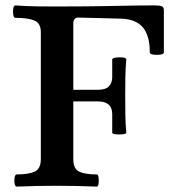

<svg xmlns="http://www.w3.org/2000/svg" viewBox="-20 -687 643 710"><path d="M42 3Q36 3 34 -8Q32 -19 34 -30.5Q36 -42 42 -42Q86 -42 108.5 -52.5Q131 -63 131 -99V-568Q131 -601 107.5 -611Q84 -621 37 -621Q31 -621 29 -632.5Q27 -644 29 -655.5Q31 -667 37 -667Q76 -664 114 -663.5Q152 -663 191 -663Q250 -663 292.5 -663.5Q335 -664 371.5 -664.5Q408 -665 450 -666Q492 -667 552 -667Q572 -667 579 -663.5Q586 -660 586 -649V-493Q586 -487 573 -485Q560 -483 547 -485Q534 -487 534 -493Q534 -555 508.5 -585.5Q483 -616 429 -618L271 -622Q251 -623 251 -599V-355H342Q371 -355 383 -368Q395 -381 395 -402V-467Q395 -472 408 -474Q421 -476 434 -474.5Q447 -473 447 -467Q444 -433 443.5 -399.5Q443 -366 443 -333Q443 -298 443.5 -264Q444 -230 447 -196Q447 -192 434 -190.5Q421 -189 408 -190.5Q395 -192 395 -196V-265Q395 -312 342 -312H251V-99Q251 -63 272.5 -52.5Q294 -42 338 -42Q343 -42 344.5 -30.5Q346 -19 344.5 -8Q343 3 338 3Q264 0 190 0Q115 0 42 3Z"/></svg>

Font: Junicode SmExp
Style: Bold
Weight: 700
Width: 6
Designer: Peter S. Baker
Version: Version 2.205; ttfautohint (v1.8.4)